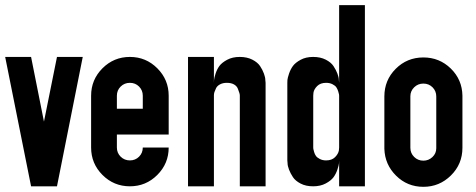

<svg xmlns="http://www.w3.org/2000/svg" viewBox="-21 -720 1840 742"><path d="M-1 -500H99.1L148.9 -250L199.2 -500H298.8L199.2 0H99.1Z M630.9 -350.1V-299.8V-200.2H530.8H430.7V-149.9Q430.7 -128.9 445.3 -114.5Q460 -100.1 481 -100.1Q502 -100.1 516.4 -114.5Q530.8 -128.9 530.8 -149.9H630.9Q630.9 -87.9 586.9 -43.9Q543 0 481 0Q418.9 0 375 -43.9Q331.1 -87.9 331.1 -149.9V-350.1Q331.1 -412.1 375 -456.1Q418.9 -500 481 -500Q543 -500 586.9 -456.1Q630.9 -412.1 630.9 -350.1ZM430.7 -299.8H530.8V-350.1Q530.8 -371.1 516.4 -385.5Q502 -399.9 481 -399.9Q460 -399.9 445.3 -385.5Q430.7 -371.1 430.7 -350.1Z M705.6 -500H805.7V-399.9Q805.7 -403.8 806.2 -410.9Q806.6 -418 812 -435.1Q817.4 -452.1 826.9 -465.1Q836.4 -478 856.9 -489Q877.4 -500 905.5 -500Q933.6 -500 954.1 -489.5Q974.6 -479 984.1 -464.6Q993.7 -450.2 999 -435.5Q1004.4 -420.9 1004.4 -410.2L1005.4 -399.9V-351.1V-350.1V0H905.8V-350.1V-351.1Q905.8 -355 904.1 -360.6Q902.3 -366.2 898.4 -376.7Q894.5 -387.2 883.5 -393.6Q872.6 -399.9 855.5 -399.9Q840.3 -399.9 829.3 -394Q818.4 -388.2 814 -379.2Q809.6 -370.1 807.6 -364Q805.7 -357.9 805.7 -352.1V0H705.6Z M1289.6 -700.2H1389.2V0H1289.6V-100.1Q1289.6 -96.2 1289.1 -89.1Q1288.6 -82 1283 -64.9Q1277.3 -47.9 1267.8 -34.9Q1258.3 -22 1237.8 -11Q1217.3 0 1189.2 0Q1161.1 0 1140.9 -10.5Q1120.6 -21 1111.1 -35.4Q1101.6 -49.8 1095.9 -64.5Q1090.3 -79.1 1090.3 -89.8L1089.4 -100.1V-149.9V-350.1V-399.9Q1089.4 -403.8 1089.8 -410.9Q1090.3 -418 1095.9 -435.1Q1101.6 -452.1 1111.1 -465.1Q1120.6 -478 1140.9 -489Q1161.1 -500 1189.2 -500Q1217.3 -500 1237.8 -489.5Q1258.3 -479 1267.8 -464.6Q1277.3 -450.2 1283 -435.5Q1288.6 -420.9 1288.6 -410.2L1289.6 -399.9ZM1289.6 -149.9V-350.1Q1289.6 -352.1 1289.1 -355.5Q1288.6 -358.9 1285.9 -367.4Q1283.2 -376 1278.8 -382.6Q1274.4 -389.2 1263.9 -394.5Q1253.4 -399.9 1239.3 -399.9Q1217.3 -399.9 1204.8 -387.5Q1192.4 -375 1190.4 -361.8L1189.5 -350.1V-149.9Q1189.5 -147.9 1189.9 -144.5Q1190.4 -141.1 1192.9 -132.6Q1195.3 -124 1200 -117.4Q1204.6 -110.8 1215.1 -105.5Q1225.6 -100.1 1239.3 -100.1Q1261.2 -100.1 1273.7 -112.5Q1286.1 -125 1288.6 -138.2Z M1615.2 -498Q1677.2 -498 1721.2 -455.1Q1765.1 -412.1 1766.1 -350.1V-148.9Q1766.1 -85.9 1721.7 -42Q1677.2 2 1615.2 2Q1553.2 2 1509.8 -41Q1466.3 -84 1464.4 -145V-148.9V-347.2Q1464.4 -410.2 1508.3 -454.1Q1552.2 -498 1615.2 -498ZM1564.9 -348.1V-148.9Q1564.9 -127.9 1579.6 -113.5Q1594.2 -99.1 1615.2 -99.1Q1635.3 -99.1 1650.1 -113Q1665 -127 1665 -147V-347.2Q1665 -368.2 1650.6 -382.6Q1636.2 -397 1615.2 -397Q1594.2 -397 1579.6 -382.6Q1564.9 -368.2 1564.9 -348.1Z"/></svg>

Font: OSP-DIN
Style: DIN
Weight: 500
Width: 3
Version: Version 001.000